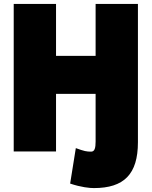

<svg xmlns="http://www.w3.org/2000/svg" viewBox="-20 -743 774 980"><path d="M266 30V-264H468V-21C468 13 463 31 445 31C422 31 411 29 367 13L338 194C394 213 438 217 459 217C613 217 684 146 684 -17V-723H468V-458H266V-723H50V30Z"/></svg>

Font: Repo ExtraBlack
Style: Regular
Weight: 400
Designer: Stefan Peev
Foundry: Context Ltd
Version: Version 001.502